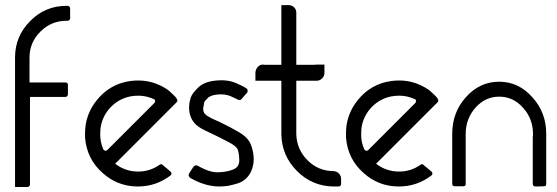

<svg xmlns="http://www.w3.org/2000/svg" viewBox="-20 -744 2222 766"><path d="M40 -308.6Q40 -308.6 40 -342.8Q40 -377.9 40 -418.9Q40 -446.3 40 -472.7Q40 -498 40 -514.6Q40 -599.6 100.6 -660.2Q160.2 -720.7 245.1 -720.7Q246.1 -720.7 247.1 -720.7Q248 -720.7 250 -720.7Q253.9 -720.7 256.8 -717.8Q259.8 -714.8 259.8 -710.9Q259.8 -697.3 259.8 -670.9Q259.8 -667 256.8 -664.1Q253.9 -661.1 250 -661.1Q248 -661.1 247.1 -661.1Q246.1 -661.1 245.1 -661.1Q184.6 -661.1 141.6 -618.2Q97.7 -575.2 97.7 -513.7Q97.7 -485.4 97.7 -450.2Q97.7 -415 97.7 -415Q145.5 -415 239.3 -415Q239.3 -415 240.2 -415Q240.2 -415 241.2 -415Q245.1 -415 248 -413.1Q251 -410.2 251 -406.2Q251 -393.6 251 -367.2Q251 -363.3 248 -360.4Q245.1 -357.4 242.2 -357.4Q241.2 -357.4 240.2 -357.4Q240.2 -357.4 239.3 -357.4Q192.4 -357.4 99.6 -357.4Q99.6 -241.2 99.6 -7.8Q99.6 -3.9 96.7 -1Q93.8 2 89.8 2Q73.2 2 40 2Q40 -37.1 40 -115.2Q40 -179.7 40 -308.6Z M685.5 -349.6Q687.5 -346.7 687.5 -342.8Q687.5 -342.8 687.5 -341.8Q687.5 -338.9 685.5 -336.9Q603.5 -254.9 439.5 -90.8Q478.5 -60.5 528.3 -59.6Q577.1 -58.6 617.2 -86.9Q620.1 -88.9 623 -88.9Q626 -88.9 628.9 -85.9Q629.9 -85 629.9 -85Q630.9 -84 630.9 -84Q639.6 -77.1 646.5 -71.3Q652.3 -66.4 661.1 -58.6Q664.1 -56.6 664.1 -51.8Q664.1 -46.9 660.2 -43.9Q602.5 0 530.3 0Q527.3 0 524.4 0Q447.3 -2 389.6 -53.7Q326.2 -109.4 319.3 -195.3Q319.3 -204.1 319.3 -212.9Q319.3 -287.1 367.2 -345.7Q419.9 -410.2 501 -420.9Q516.6 -422.9 531.2 -422.9Q594.7 -422.9 649.4 -385.7Q649.4 -385.7 655.3 -380.9Q662.1 -375 668.9 -368.2Q675.8 -362.3 680.7 -356.4Q685.5 -349.6 685.5 -349.6ZM392.6 -147.5Q395.5 -143.6 400.4 -142.6Q401.4 -142.6 402.3 -142.6Q405.3 -142.6 408.2 -145.5Q470.7 -208 595.7 -333Q598.6 -335.9 598.6 -339.8Q599.6 -340.8 598.6 -341.8Q598.6 -346.7 593.8 -348.6Q563.5 -362.3 532.2 -362.3Q516.6 -362.3 500 -359.4Q451.2 -349.6 417 -311.5Q386.7 -276.4 380.9 -231.4Q379.9 -220.7 379.9 -210.9Q378.9 -177.7 392.6 -147.5Z M855.5 0Q826.2 0 796.9 -8.8Q767.6 -17.6 739.3 -34.2Q734.4 -37.1 733.4 -42Q732.4 -43.9 732.4 -44.9Q732.4 -47.9 734.4 -51.8Q740.2 -60.5 752 -79.1Q754.9 -83 759.8 -84Q763.7 -85 768.6 -83Q815.4 -55.7 849.6 -56.6Q884.8 -57.6 909.2 -67.4Q933.6 -76.2 934.6 -102.5Q934.6 -128.9 928.7 -146.5Q923.8 -161.1 890.6 -177.7Q857.4 -195.3 833 -207Q815.4 -214.8 799.8 -222.7Q783.2 -230.5 772.5 -238.3Q753.9 -251 744.1 -270.5Q734.4 -290 734.4 -314.5Q734.4 -330.1 737.3 -340.8Q740.2 -352.5 741.2 -355.5Q747.1 -372.1 771.5 -395.5Q795.9 -418.9 844.7 -422.9Q853.5 -423.8 862.3 -423.8Q893.6 -423.8 918 -414.1Q948.2 -401.4 962.9 -391.6Q967.8 -388.7 967.8 -382.8Q968.8 -377.9 965.8 -374Q961.9 -370.1 955.1 -362.3Q951.2 -357.4 943.4 -348.6Q941.4 -345.7 936.5 -344.7Q932.6 -344.7 928.7 -346.7Q918 -352.5 897.5 -361.3Q877 -369.1 849.6 -367.2Q818.4 -364.3 807.6 -351.6Q795.9 -339.8 794.9 -336.9Q794.9 -335.9 794.9 -335Q794.9 -334 791 -314.5Q788.1 -294.9 804.7 -283.2Q813.5 -277.3 827.1 -270.5Q841.8 -263.7 857.4 -256.8Q898.4 -237.3 934.6 -215.8Q971.7 -194.3 982.4 -163.1Q992.2 -134.8 992.2 -109.4Q992.2 -88.9 985.4 -69.3Q970.7 -27.3 929.7 -12.7Q910.2 -6.8 891.6 -2.9Q873 0 855.5 0Z M1340.8 -30.3Q1340.8 -23.4 1340.8 -9.8Q1340.8 -5.9 1337.9 -2.9Q1335 0 1331.1 0Q1324.2 0 1310.5 0Q1225.6 -1 1165 -61.5Q1104.5 -122.1 1102.5 -207Q1102.5 -279.3 1102.5 -421.9Q1079.1 -421.9 1030.3 -421.9Q1028.3 -421.9 1024.4 -421.9Q1016.6 -421.9 1007.8 -421.9Q999 -421.9 999 -421.9Q999 -432.6 999 -452.1Q999 -461.9 1003.9 -470.7Q1009.8 -480.5 1018.6 -484.4Q1023.4 -486.3 1028.3 -486.3Q1033.2 -486.3 1037.1 -485.4Q1058.6 -485.4 1102.5 -485.4Q1102.5 -554.7 1102.5 -693.4Q1122.1 -693.4 1162.1 -693.4Q1162.1 -624 1162.1 -485.4Q1186.5 -485.4 1236.3 -485.4Q1237.3 -485.4 1239.3 -486.3Q1241.2 -486.3 1243.2 -486.3Q1249 -486.3 1261.7 -486.3Q1274.4 -486.3 1274.4 -486.3Q1274.4 -479.5 1274.4 -470.7Q1274.4 -460.9 1274.4 -454.1Q1274.4 -440.4 1265.6 -431.6Q1255.9 -421.9 1243.2 -421.9Q1215.8 -421.9 1162.1 -421.9Q1162.1 -388.7 1162.1 -323.2Q1162.1 -319.3 1162.1 -312.5Q1162.1 -312.5 1162.1 -312.5Q1162.1 -312.5 1162.1 -311.5Q1162.1 -277.3 1162.1 -208Q1164.1 -147.5 1207 -104.5Q1250 -61.5 1310.5 -61.5Q1323.2 -60.5 1332 -51.8Q1340.8 -43 1340.8 -30.3ZM1162.1 -693.4Q1162.1 -680.7 1153.3 -671.9Q1144.5 -663.1 1131.8 -663.1Q1120.1 -663.1 1112.3 -670.9Q1103.5 -678.7 1102.5 -690.4Q1102.5 -701.2 1102.5 -723.6Q1112.3 -723.6 1131.8 -723.6Q1144.5 -723.6 1153.3 -714.8Q1162.1 -706.1 1162.1 -693.4Z M1726.6 -349.6Q1728.5 -346.7 1728.5 -342.8Q1728.5 -342.8 1728.5 -341.8Q1728.5 -338.9 1726.6 -336.9Q1644.5 -254.9 1480.5 -90.8Q1519.5 -60.5 1569.3 -59.6Q1618.2 -58.6 1658.2 -86.9Q1661.1 -88.9 1664.1 -88.9Q1667 -88.9 1669.9 -85.9Q1670.9 -85 1670.9 -85Q1671.9 -84 1671.9 -84Q1680.7 -77.1 1687.5 -71.3Q1693.4 -66.4 1702.1 -58.6Q1705.1 -56.6 1705.1 -51.8Q1705.1 -46.9 1701.2 -43.9Q1643.6 0 1571.3 0Q1568.4 0 1565.4 0Q1488.3 -2 1430.7 -53.7Q1367.2 -109.4 1360.4 -195.3Q1360.4 -204.1 1360.4 -212.9Q1360.4 -287.1 1408.2 -345.7Q1460.9 -410.2 1542 -420.9Q1557.6 -422.9 1572.3 -422.9Q1635.7 -422.9 1690.4 -385.7Q1690.4 -385.7 1696.3 -380.9Q1703.1 -375 1710 -368.2Q1716.8 -362.3 1721.7 -356.4Q1726.6 -349.6 1726.6 -349.6ZM1433.6 -147.5Q1436.5 -143.6 1441.4 -142.6Q1442.4 -142.6 1443.4 -142.6Q1446.3 -142.6 1449.2 -145.5Q1511.7 -208 1636.7 -333Q1639.6 -335.9 1639.6 -339.8Q1640.6 -340.8 1639.6 -341.8Q1639.6 -346.7 1634.8 -348.6Q1604.5 -362.3 1573.2 -362.3Q1557.6 -362.3 1541 -359.4Q1492.2 -349.6 1458 -311.5Q1427.7 -276.4 1421.9 -231.4Q1420.9 -220.7 1420.9 -210.9Q1419.9 -177.7 1433.6 -147.5Z M2159.2 -210Q2159.2 -143.6 2159.2 -10.7Q2159.2 -5.9 2157.2 -2.9Q2154.3 -1 2150.4 -1Q2138.7 0 2115.2 0Q2111.3 0 2108.4 -2.9Q2105.5 -5.9 2105.5 -9.8Q2105.5 -27.3 2105.5 -63.5Q2105.5 -63.5 2105.5 -63.5Q2105.5 -63.5 2105.5 -63.5Q2105.5 -108.4 2105.5 -197.3Q2105.5 -197.3 2105.5 -197.3Q2105.5 -198.2 2105.5 -198.2Q2106.4 -201.2 2106.4 -204.1Q2106.4 -206.1 2106.4 -209Q2106.4 -270.5 2066.4 -314.5Q2027.3 -358.4 1971.7 -358.4Q1916 -358.4 1877 -314.5Q1837.9 -270.5 1837.9 -209Q1837.9 -197.3 1837.9 -178.7Q1837.9 -159.2 1837.9 -139.6Q1837.9 -109.4 1837.9 -84Q1837.9 -59.6 1837.9 -59.6Q1837.9 -42 1837.9 -6.8Q1835.9 -3.9 1834 -2Q1832 -1 1829.1 -1Q1817.4 -1 1793.9 -1Q1790 -1 1787.1 -2.9Q1784.2 -5.9 1784.2 -10.7Q1784.2 -77.1 1784.2 -210Q1784.2 -295.9 1838.9 -356.4Q1893.6 -418 1971.7 -418Q2048.8 -418 2103.5 -356.4Q2159.2 -295.9 2159.2 -210Z"/></svg>

Font: Citrica
Style: Regular
Weight: 400
Designer: Mario Otalvaro
Version: Version 1.0